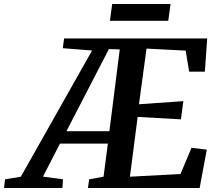

<svg xmlns="http://www.w3.org/2000/svg" viewBox="-112 -934 1085 954"><path d="M-92 0 -87 -43 -8.5 -56 345.5 -683 200 -694.5 206.5 -743H917.5L906 -578H828L810.5 -682.5L616 -692.5L578.5 -416L799 -431.5L787 -341L572 -353L533.5 -56L785 -69.5L839.5 -199.5L915.5 -190.5L880 0H325L331 -43L402.5 -56L424 -220.5H186L101.5 -56.5L201 -43L198 0ZM218 -282H431.5L483 -688.5L429 -690ZM445.5 -914H735.5L724 -830.5H434Z"/></svg>

Font: Merriweather 24pt SemiBold
Style: Italic
Weight: 600
Italic angle: -7.8°
Version: Version 2.101